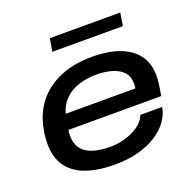

<svg xmlns="http://www.w3.org/2000/svg" viewBox="-125 -829 979 969"><g transform="rotate(-20 364.0 -344.0)"><path d="M331 12Q241 12 177.5 -11Q114 -34 80.5 -81.5Q47 -129 47 -201Q47 -238 53 -271.5Q59 -305 69 -334Q94 -402 142.5 -447.5Q191 -493 258 -516Q325 -539 405 -539Q498 -539 559.5 -514.5Q621 -490 651.5 -445.5Q682 -401 682 -338Q682 -325 680 -304Q678 -283 669 -233H171Q169 -225 168.5 -218Q168 -211 168 -204Q168 -158 189.5 -131Q211 -104 250.5 -92Q290 -80 342 -80Q373 -80 405 -87.5Q437 -95 464 -108Q491 -121 510.5 -139.5Q530 -158 537 -180H655Q648 -141 624 -107Q600 -73 558.5 -46Q517 -19 460.5 -3.5Q404 12 331 12ZM186 -314H560Q561 -321 561.5 -327Q562 -333 562 -339Q562 -379 539.5 -402.5Q517 -426 480 -436.5Q443 -447 398 -447Q345 -447 301.5 -432.5Q258 -418 228 -388.5Q198 -359 186 -314ZM229 -631 241 -700H619L608 -631Z"/></g></svg>

Font: Archivo Expanded Medium
Style: Italic
Weight: 500
Width: 7
Italic angle: -10°
Designer: Hector Gatti
Foundry: Omnibus-Type
Version: Version 2.001